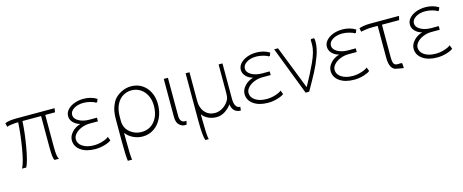

<svg xmlns="http://www.w3.org/2000/svg" viewBox="-39 -1063 4396 1821"><g transform="rotate(-15 2159.5 -152.5)"><path d="M133 -476H506L500 -437H404V-131Q404 -70 408.5 -41.5Q413 -13 423 -2H378Q363 -25 363 -127V-437H180Q175 -329 151 -190Q127 -51 101 -2H60Q87 -54 109 -184.5Q131 -315 138 -437Q101 -436 68 -431.5Q35 -427 27 -421L18 -459Q55 -476 133 -476Z M704 -268Q662 -279 636 -306.5Q610 -334 610 -369Q610 -403 634 -430.5Q658 -458 700 -474.5Q742 -491 793 -491Q866 -491 922 -456L911 -427L899 -424Q887 -435 851 -444.5Q815 -454 784 -454Q726 -454 688 -430Q650 -406 650 -370Q650 -334 692.5 -309.5Q735 -285 799 -285H871V-249H792Q748 -249 709.5 -233.5Q671 -218 647.5 -192.5Q624 -167 624 -139Q624 -95 666.5 -67Q709 -39 777 -39Q822 -39 866 -53.5Q910 -68 923 -83L938 -45Q925 -31 878.5 -16Q832 -1 781 -1Q693 -1 639 -39Q585 -77 585 -139Q585 -181 619.5 -218Q654 -255 704 -268Z M1087 -404Q1111 -438 1158.5 -463.5Q1206 -489 1259 -489Q1318 -489 1364.5 -459.5Q1411 -430 1437 -378Q1463 -326 1463 -260Q1463 -186 1435 -126.5Q1407 -67 1357.5 -33.5Q1308 0 1246 0Q1197 0 1152 -22Q1107 -44 1082 -80V-15Q1082 151 1090 186H1048Q1040 135 1040 -10V-219Q1040 -286 1052.5 -328Q1065 -370 1087 -404ZM1086 -161Q1096 -111 1142 -77.5Q1188 -44 1245 -44Q1325 -44 1373.5 -102Q1422 -160 1422 -257Q1422 -312 1400 -356.5Q1378 -401 1339.5 -426Q1301 -451 1252 -451Q1211 -451 1172 -429.5Q1133 -408 1107.5 -359.5Q1082 -311 1082 -236V-195Q1082 -173 1086 -161Z M1619 -476V-105Q1619 -36 1671 -36Q1679 -36 1683 -37L1676 -2Q1668 0 1661 0Q1630 0 1604 -24Q1578 -48 1578 -102V-476Z M1830 -474V-191Q1830 -123 1867.5 -80.5Q1905 -38 1966 -38Q2009 -38 2049 -65.5Q2089 -93 2109 -137Q2116 -161 2116 -191V-474H2154V-125Q2154 -80 2169 -56Q2184 -32 2211 -33L2207 3Q2168 3 2145 -19Q2122 -41 2117 -82Q2094 -48 2054.5 -22Q2015 4 1969 4Q1927 4 1890 -13Q1853 -30 1831 -61V-13Q1831 44 1833.5 105Q1836 166 1843 186H1809Q1792 140 1792 -7V-474Z M2400 -268Q2358 -279 2332 -306.5Q2306 -334 2306 -369Q2306 -403 2330 -430.5Q2354 -458 2396 -474.5Q2438 -491 2489 -491Q2562 -491 2618 -456L2607 -427L2595 -424Q2583 -435 2547 -444.5Q2511 -454 2480 -454Q2422 -454 2384 -430Q2346 -406 2346 -370Q2346 -334 2388.5 -309.5Q2431 -285 2495 -285H2567V-249H2488Q2444 -249 2405.5 -233.5Q2367 -218 2343.5 -192.5Q2320 -167 2320 -139Q2320 -95 2362.5 -67Q2405 -39 2473 -39Q2518 -39 2562 -53.5Q2606 -68 2619 -83L2634 -45Q2621 -31 2574.5 -16Q2528 -1 2477 -1Q2389 -1 2335 -39Q2281 -77 2281 -139Q2281 -181 2315.5 -218Q2350 -255 2400 -268Z M2867 -50Q2927 -156 2974 -257.5Q3021 -359 3021 -427Q3021 -463 3020 -472L3027 -480H3054Q3060 -476 3060 -443Q3060 -383 3033 -308.5Q3006 -234 2970.5 -167Q2935 -100 2879 -2H2844L2662 -476H2700Z M3245 -268Q3203 -279 3177 -306.5Q3151 -334 3151 -369Q3151 -403 3175 -430.5Q3199 -458 3241 -474.5Q3283 -491 3334 -491Q3407 -491 3463 -456L3452 -427L3440 -424Q3428 -435 3392 -444.5Q3356 -454 3325 -454Q3267 -454 3229 -430Q3191 -406 3191 -370Q3191 -334 3233.5 -309.5Q3276 -285 3340 -285H3412V-249H3333Q3289 -249 3250.5 -233.5Q3212 -218 3188.5 -192.5Q3165 -167 3165 -139Q3165 -95 3207.5 -67Q3250 -39 3318 -39Q3363 -39 3407 -53.5Q3451 -68 3464 -83L3479 -45Q3466 -31 3419.5 -16Q3373 -1 3322 -1Q3234 -1 3180 -39Q3126 -77 3126 -139Q3126 -181 3160.5 -218Q3195 -255 3245 -268Z M3602 -476H3888L3879 -437H3710V-119Q3710 -73 3720 -55Q3730 -37 3755 -37Q3790 -37 3794 -38L3802 -31L3804 14Q3767 8 3752.5 5.5Q3738 3 3747 3Q3708 3 3688 -29.5Q3668 -62 3668 -123V-437H3616Q3582 -437 3556 -433Q3530 -429 3524 -428L3503 -424L3495 -459Q3502 -464 3534 -470Q3566 -476 3602 -476Z M4060 -268Q4018 -279 3992 -306.5Q3966 -334 3966 -369Q3966 -403 3990 -430.5Q4014 -458 4056 -474.5Q4098 -491 4149 -491Q4222 -491 4278 -456L4267 -427L4255 -424Q4243 -435 4207 -444.5Q4171 -454 4140 -454Q4082 -454 4044 -430Q4006 -406 4006 -370Q4006 -334 4048.5 -309.5Q4091 -285 4155 -285H4227V-249H4148Q4104 -249 4065.5 -233.5Q4027 -218 4003.5 -192.5Q3980 -167 3980 -139Q3980 -95 4022.5 -67Q4065 -39 4133 -39Q4178 -39 4222 -53.5Q4266 -68 4279 -83L4294 -45Q4281 -31 4234.5 -16Q4188 -1 4137 -1Q4049 -1 3995 -39Q3941 -77 3941 -139Q3941 -181 3975.5 -218Q4010 -255 4060 -268Z"/></g></svg>

Font: Gmarket Sans TTF Light
Style: Regular
Weight: 300
Designer: Creative Director : Sungho Lee; Art Director : Kiwoong Choi; Project Manager : Sori Yang, Jongwook Yoon; Font Designer :
Foundry: Sandoll Inc.
Version: Version 1.000;hotconv 1.0.109;makeotfexe 2.5.65596